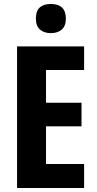

<svg xmlns="http://www.w3.org/2000/svg" viewBox="-20 -948 487 968"><path d="M404 0H66V-714H404V-595H212V-430H391V-311H212V-121H404ZM236 -928Q273 -928 292.5 -910Q312 -892 312 -854Q312 -817 291.5 -799Q271 -781 236 -781Q202 -781 181.5 -799Q161 -817 161 -854Q161 -893 180.5 -910.5Q200 -928 236 -928Z"/></svg>

Font: Noto Sans Display Condensed
Style: Bold
Weight: 700
Width: 3
Designer: Monotype Design Team
Foundry: Monotype Imaging Inc.
Version: Version 2.003